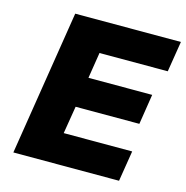

<svg xmlns="http://www.w3.org/2000/svg" viewBox="-104 -804 875 902"><g transform="rotate(15 333.0 -352.5)"><path d="M40 0 152 -705H666L642 -556H310L290 -430H600L577 -283H267L245 -149H578L554 0Z"/></g></svg>

Font: Nunito Sans 8pt Black
Style: Italic
Weight: 900
Italic angle: -9°
Version: Version 3.101;gftools[0.9.27]